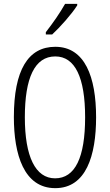

<svg xmlns="http://www.w3.org/2000/svg" viewBox="-20 -967 571 997"><path d="M381 -939V-947H318C290 -898 259 -853 218 -800V-788H251C291 -825 352 -893 381 -939ZM479 -358C479 -567 421 -724 267 -724C126 -724 52 -603 52 -359C52 -165 104 10 267 10C427 10 479 -159 479 -358ZM109 -358C109 -562 160 -674 267 -674C370 -674 422 -564 422 -358C422 -149 370 -41 266 -41C164 -41 109 -154 109 -358Z"/></svg>

Font: Noto Sans Gurmukhi UI ExtraCondensed Light
Style: Regular
Weight: 300
Width: 2
Designer: Jelle Bosma - Monotype Design Team
Foundry: Monotype Imaging Inc.
Version: Version 2.004